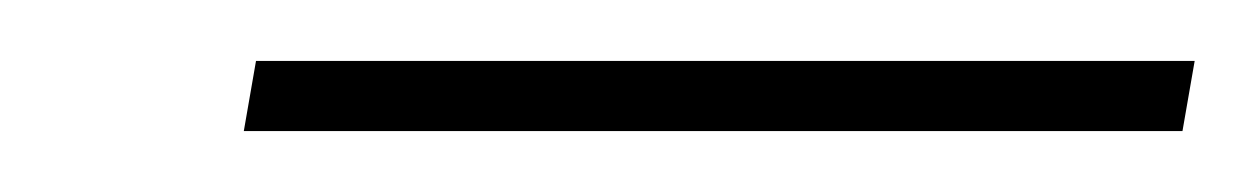

<svg xmlns="http://www.w3.org/2000/svg" viewBox="-20 -629 412 63"><path d="M60 -586 64 -609H372L368 -586Z"/></svg>

Font: DM Sans 36pt Thin
Style: Italic
Weight: 250
Italic angle: -10°
Designer: Colophon Foundry, Jonny Pinhorn
Foundry: Colophon Foundry
Version: Version 4.004;gftools[0.9.30]